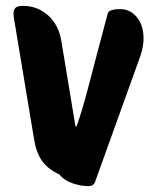

<svg xmlns="http://www.w3.org/2000/svg" viewBox="-20 -619 531 654"><path d="M281 15Q256 15 227.5 5.5Q199 -4 182 -25Q143 -43 123.5 -70.5Q104 -98 97 -139L28 -554Q27 -559 26.5 -564Q26 -569 26 -573Q26 -585 32.5 -592Q39 -599 58 -599Q108 -599 144 -566.5Q180 -534 189 -479L237 -189H241Q260 -243 278 -311.5Q296 -380 314 -449Q332 -518 347 -573Q349 -581 361 -584.5Q373 -588 389 -588Q424 -588 446.5 -560Q469 -532 469 -488Q469 -461 458 -428L304 0Q299 15 281 15Z"/></svg>

Font: Protest Riot
Style: Regular
Weight: 400
Designer: Octavio Pardo
Foundry: Ashler Design
Version: Version 2.005; ttfautohint (v1.8.4.7-5d5b)